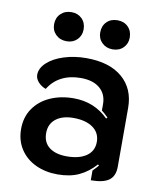

<svg xmlns="http://www.w3.org/2000/svg" viewBox="-80 -759 699 832"><g transform="rotate(10 269.5 -342.5)"><path d="M40 -158Q40 -210 66.5 -248.5Q93 -287 139 -307.5Q185 -328 242 -328Q333 -328 395 -266L400 -271Q382 -289 371 -297V-325Q371 -369 341 -394.5Q311 -420 257 -420Q209 -420 173 -401.5Q137 -383 115 -347Q95 -354 81.5 -369Q68 -384 68 -401Q68 -430 95 -455Q122 -480 167.5 -494.5Q213 -509 266 -509Q368 -509 424.5 -460.5Q481 -412 481 -328V-69Q481 -28 456 -9.5Q431 9 376 9V-34Q394 -52 400 -60L395 -64Q363 -28 323.5 -9.5Q284 9 229 9Q176 9 133 -11Q90 -31 65 -69Q40 -107 40 -158ZM373 -159Q373 -199 341.5 -221.5Q310 -244 256 -244Q207 -244 178.5 -221.5Q150 -199 150 -159Q150 -118 178 -96.5Q206 -75 255 -75Q310 -75 341.5 -97Q373 -119 373 -159ZM102 -629Q102 -658 120.5 -676Q139 -694 168 -694Q196 -694 214 -676Q232 -658 232 -629Q232 -602 214 -584Q196 -566 168 -566Q139 -566 120.5 -584Q102 -602 102 -629ZM305 -629Q305 -658 323 -676Q341 -694 370 -694Q399 -694 417 -676Q435 -658 435 -629Q435 -602 417 -584Q399 -566 370 -566Q342 -566 323.5 -584Q305 -602 305 -629Z"/></g></svg>

Font: K2D SemiBold
Style: Regular
Weight: 600
Designer: Katatrad Aksorn Co.,Ltd.
Foundry: Cadson Demak Co.,Ltd.
Version: Version 1.000; ttfautohint (v1.6)